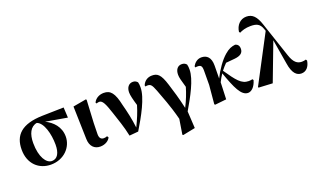

<svg xmlns="http://www.w3.org/2000/svg" viewBox="-98 -1422 3716 2238"><g transform="rotate(-20 1759.5 -303.0)"><path d="M301 17C463 17 573 -101 573 -233C573 -355 493 -434 405 -477L672 -431L665 -559L399 -553C139 -546 37 -442 37 -263C37 -86 153 17 301 17ZM309 -497C389 -469 429 -317 429 -185C429 -82 394 -19 325 -19C257 -19 190 -114 190 -290C190 -401 227 -482 309 -497Z M913 16C977 16 1024 -19 1038 -53L1026 -71C1015 -66 1002 -62 984 -62C954 -62 930 -78 930 -131C930 -198 932 -290 948 -552L940 -559L777 -530L788 -123C790 -33 840 16 913 16Z M1275 12 1386 2C1477 -148 1588 -344 1588 -472C1588 -500 1587 -516 1581 -538C1564 -556 1549 -564 1524 -564C1471 -564 1442 -520 1442 -462C1442 -426 1456 -371 1479 -294C1455 -212 1423 -137 1381 -50C1368 -161 1344 -264 1321 -350C1287 -510 1244 -559 1161 -559C1108 -559 1057 -534 1034 -485L1043 -471C1053 -476 1064 -479 1077 -479C1117 -479 1141 -429 1182 -304C1213 -208 1251 -107 1275 12Z M1857 213 1866 220 2020 189 2008 -21C2094 -168 2196 -350 2196 -472C2196 -499 2195 -514 2189 -537C2172 -555 2157 -563 2130 -563C2079 -563 2049 -523 2049 -461C2049 -424 2059 -392 2086 -298C2064 -222 2035 -149 1995 -70C1968 -192 1933 -309 1908 -387C1863 -535 1823 -557 1758 -557C1705 -557 1662 -529 1641 -478L1646 -462C1654 -465 1661 -466 1667 -466C1707 -466 1722 -457 1755 -370C1785 -287 1842 -151 1887 26Z M2745 17C2787 17 2832 -22 2855 -102L2845 -116C2836 -113 2821 -110 2799 -110C2709 -110 2659 -177 2557 -326C2579 -354 2601 -379 2623 -401L2733 -411C2802 -418 2841 -442 2841 -497C2841 -538 2820 -556 2794 -563C2746 -557 2711 -544 2661 -501C2598 -447 2531 -352 2484 -256L2486 -416C2487 -519 2438 -559 2372 -559C2321 -559 2285 -526 2264 -488L2269 -472C2278 -475 2287 -475 2296 -475C2336 -475 2350 -461 2350 -403L2349 -225L2328 7L2337 15L2478 0L2486 -209C2504 -245 2519 -270 2539 -300C2609 -102 2661 17 2745 17Z M3408 17C3466 17 3507 -27 3519 -102L3509 -118C3496 -113 3474 -110 3458 -110C3404 -110 3361 -139 3329 -235L3184 -668C3147 -781 3102 -826 3027 -826C2950 -826 2897 -766 2887 -688L2897 -674C2927 -690 2974 -706 3036 -706C3107 -706 3150 -690 3174 -621L3184 -593L2875 -7L2881 1L3052 10L3230 -459L3281 -156C3301 -22 3351 17 3408 17Z"/></g></svg>

Font: Source Han Serif KR Heavy
Style: Regular
Weight: 900
Designer: Ryoko NISHIZUKA 西塚涼子 (kana & ideographs); Frank Grießhammer (Latin, Greek & Cyrillic); Wenlong ZHANG 张文龙 (bopomofo); San
Foundry: Adobe
Version: Version 2.001;hotconv 1.1.0;makeotfexe 2.6.0